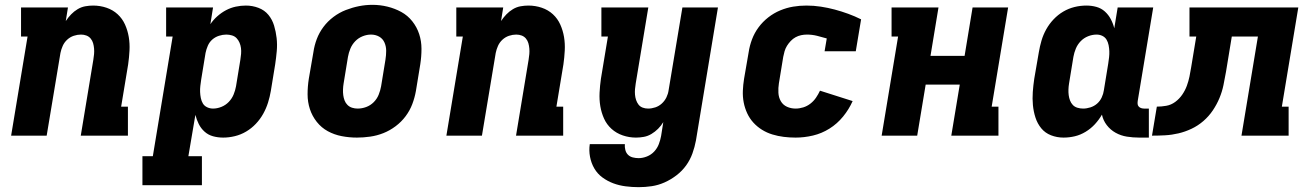

<svg xmlns="http://www.w3.org/2000/svg" viewBox="-20 -561 5440 794"><path d="M26 0 94 -410H67V-530H261L252 -474Q262 -489 274 -501.5Q286 -514 301 -523Q316 -532 332.5 -535Q349 -538 365 -538Q394 -538 420.5 -529Q447 -520 466.5 -502Q486 -484 497 -459.5Q508 -435 512.5 -408Q517 -381 515.5 -352Q514 -323 510 -295L481 -120H509V0H314L366 -314Q368 -326 369 -337.5Q370 -349 369 -360.5Q368 -372 365 -382.5Q362 -393 355 -401.5Q348 -410 337.5 -414Q327 -418 315 -418Q300 -418 285 -413Q270 -408 258 -397Q246 -386 239.5 -371.5Q233 -357 230 -342L173 0Z M569 205V85H612L694 -410H667V-530H861L850 -461Q862 -479 879 -494Q896 -509 915 -519Q934 -529 955 -533.5Q976 -538 997 -538Q1024 -538 1049 -528.5Q1074 -519 1090 -499.5Q1106 -480 1113.5 -455Q1121 -430 1124 -403.5Q1127 -377 1124.5 -349.5Q1122 -322 1118 -295L1100 -185Q1096 -161 1088.5 -137Q1081 -113 1068.5 -90.5Q1056 -68 1038 -49Q1020 -30 998 -17Q976 -4 951.5 2Q927 8 903 8Q881 8 861 2.5Q841 -3 826 -16.5Q811 -30 802 -48Q793 -66 788 -86L759 85H815V205ZM861 -112Q878 -112 895.5 -119Q913 -126 926 -139.5Q939 -153 946 -170Q953 -187 956 -204L974 -314Q976 -326 977 -338.5Q978 -351 976.5 -362.5Q975 -374 970.5 -384.5Q966 -395 958.5 -403Q951 -411 939.5 -414.5Q928 -418 916 -418Q901 -418 885.5 -413Q870 -408 858 -397.5Q846 -387 839.5 -372Q833 -357 830 -342L812 -232Q810 -219 808.5 -206Q807 -193 807.5 -180.5Q808 -168 810.5 -155.5Q813 -143 819 -133Q825 -123 836.5 -117.5Q848 -112 861 -112Z M1456 8Q1424 8 1393 2Q1362 -4 1335.5 -18.5Q1309 -33 1290 -57Q1271 -81 1261.5 -110Q1252 -139 1252 -171Q1252 -203 1257 -235L1276 -345Q1280 -373 1290 -399.5Q1300 -426 1317.5 -449.5Q1335 -473 1359 -491Q1383 -509 1410 -519.5Q1437 -530 1464.5 -535.5Q1492 -541 1520 -541Q1552 -541 1582.5 -533.5Q1613 -526 1639.5 -511.5Q1666 -497 1685 -473Q1704 -449 1713.5 -420Q1723 -391 1723 -359Q1723 -327 1718 -295L1700 -185Q1695 -157 1685 -130.5Q1675 -104 1657.5 -80.5Q1640 -57 1616 -39Q1592 -21 1565.5 -10.5Q1539 0 1511 4Q1483 8 1456 8ZM1459 -112Q1477 -112 1494.5 -118.5Q1512 -125 1525.5 -138.5Q1539 -152 1546 -169.5Q1553 -187 1556 -204L1574 -314Q1577 -333 1577 -351Q1577 -369 1570 -385Q1563 -401 1548 -409.5Q1533 -418 1514 -418Q1497 -418 1479.5 -411Q1462 -404 1449 -390.5Q1436 -377 1429 -360Q1422 -343 1419 -326L1401 -216Q1399 -204 1398.5 -191.5Q1398 -179 1399.5 -167.5Q1401 -156 1405 -145.5Q1409 -135 1417 -127Q1425 -119 1436 -115.5Q1447 -112 1459 -112Z M1826 0 1894 -410H1867V-530H2061L2052 -474Q2062 -489 2074 -501.5Q2086 -514 2101 -523Q2116 -532 2132.5 -535Q2149 -538 2165 -538Q2194 -538 2220.5 -529Q2247 -520 2266.5 -502Q2286 -484 2297 -459.5Q2308 -435 2312.5 -408Q2317 -381 2315.5 -352Q2314 -323 2310 -295L2281 -120H2309V0H2114L2166 -314Q2168 -326 2169 -337.5Q2170 -349 2169 -360.5Q2168 -372 2165 -382.5Q2162 -393 2155 -401.5Q2148 -410 2137.5 -414Q2127 -418 2115 -418Q2100 -418 2085 -413Q2070 -408 2058 -397Q2046 -386 2039.5 -371.5Q2033 -357 2030 -342L1973 0Z M2621 213Q2594 213 2567 209.5Q2540 206 2516 197Q2492 188 2471.5 173Q2451 158 2438 136Q2425 114 2420 87.5Q2415 61 2419 35H2564Q2563 47 2566 59Q2569 71 2577 79Q2585 87 2597 90Q2609 93 2621 93Q2638 93 2655.5 86Q2673 79 2685.5 65.5Q2698 52 2704.5 35Q2711 18 2714 1L2723 -56Q2714 -41 2701.5 -28.5Q2689 -16 2674 -7Q2659 2 2642.5 5Q2626 8 2610 8Q2582 8 2555.5 -1Q2529 -10 2509 -28Q2489 -46 2478 -70.5Q2467 -95 2462.5 -122Q2458 -149 2459.5 -178Q2461 -207 2465 -235L2494 -410H2467V-530H2661L2609 -216Q2607 -204 2606 -192.5Q2605 -181 2606 -169.5Q2607 -158 2610.5 -147.5Q2614 -137 2620.5 -128.5Q2627 -120 2637.5 -116Q2648 -112 2660 -112Q2675 -112 2690 -117Q2705 -122 2717 -133Q2729 -144 2736 -158.5Q2743 -173 2745 -188L2802 -530H2949L2858 20Q2853 47 2843.5 73.5Q2834 100 2817.5 123Q2801 146 2777.5 164Q2754 182 2728 193.5Q2702 205 2675 209Q2648 213 2621 213Z M3270 8Q3245 8 3221 5Q3197 2 3174 -5Q3151 -12 3131 -24.5Q3111 -37 3095.5 -54Q3080 -71 3070 -92.5Q3060 -114 3055.5 -137.5Q3051 -161 3052 -185.5Q3053 -210 3057 -235L3076 -345Q3080 -372 3090 -398.5Q3100 -425 3117 -448Q3134 -471 3157 -489Q3180 -507 3206.5 -518Q3233 -529 3260 -533.5Q3287 -538 3315 -538Q3345 -538 3374.5 -533.5Q3404 -529 3432 -521.5Q3460 -514 3487.5 -504Q3515 -494 3541 -481L3519 -349H3390L3399 -402Q3379 -408 3358.5 -413Q3338 -418 3317 -418Q3305 -418 3293 -415.5Q3281 -413 3270 -407Q3259 -401 3250 -391.5Q3241 -382 3234.5 -371.5Q3228 -361 3224.5 -349Q3221 -337 3219 -326L3201 -216Q3198 -197 3199 -177.5Q3200 -158 3209 -142.5Q3218 -127 3234.5 -119.5Q3251 -112 3270 -112Q3286 -112 3302 -117Q3318 -122 3331.5 -132.5Q3345 -143 3354.5 -157Q3364 -171 3371 -186L3506 -143Q3491 -109 3466.5 -79Q3442 -49 3410 -29Q3378 -9 3342 -0.5Q3306 8 3270 8Z M3626 0 3694 -410H3667V-530H3861L3828 -330H3969L4002 -530H4149L4081 -120H4109V0H3914L3949 -211H3808L3773 0Z M4378 8Q4351 8 4326.5 -1.5Q4302 -11 4286 -30.5Q4270 -50 4262 -75Q4254 -100 4251.5 -126.5Q4249 -153 4251 -180.5Q4253 -208 4257 -235L4276 -345Q4280 -369 4287 -393Q4294 -417 4306.5 -439.5Q4319 -462 4337 -481Q4355 -500 4377 -513Q4399 -526 4423.5 -532Q4448 -538 4473 -538Q4494 -538 4514 -532.5Q4534 -527 4549 -513.5Q4564 -500 4573.5 -482Q4583 -464 4588 -444L4602 -530H4749L4685 -144Q4684 -137 4684.5 -131Q4685 -125 4689 -120.5Q4693 -116 4699 -114Q4705 -112 4711 -112H4731V8H4691Q4665 8 4640 4Q4615 0 4593.5 -12Q4572 -24 4557 -43.5Q4542 -63 4537 -87Q4525 -66 4508 -47.5Q4491 -29 4469.5 -16Q4448 -3 4425 2.5Q4402 8 4378 8ZM4459 -112Q4474 -112 4489.5 -117Q4505 -122 4517 -132.5Q4529 -143 4536 -158Q4543 -173 4545 -188L4563 -298Q4565 -311 4566.5 -324Q4568 -337 4567.5 -349.5Q4567 -362 4564.5 -374.5Q4562 -387 4556 -397Q4550 -407 4539 -412.5Q4528 -418 4515 -418Q4497 -418 4479.5 -411Q4462 -404 4449 -390.5Q4436 -377 4429 -360Q4422 -343 4419 -326L4401 -216Q4399 -204 4398.5 -191.5Q4398 -179 4399.5 -167.5Q4401 -156 4405 -145.5Q4409 -135 4416.5 -127Q4424 -119 4435.5 -115.5Q4447 -112 4459 -112Z M4744 0 4764 -120Q4783 -120 4803 -123.5Q4823 -127 4840 -139.5Q4857 -152 4869 -169.5Q4881 -187 4888 -206Q4895 -225 4899 -244.5Q4903 -264 4906 -283L4927 -410H4899V-530H5349L5281 -120H5309V0H5114L5182 -410H5074L5050 -264Q5045 -236 5039.5 -209Q5034 -182 5023 -155.5Q5012 -129 4995.5 -104.5Q4979 -80 4956.5 -60.5Q4934 -41 4907.5 -28.5Q4881 -16 4853.5 -9.5Q4826 -3 4798.5 -1.5Q4771 0 4744 0Z"/></svg>

Font: Iosevka Curly Slab HvEx
Style: Italic
Weight: 900
Width: 7
Italic angle: -9°
Monospace: yes
Designer: Belleve Invis
Foundry: Belleve Invis
Version: Version 11.1.0; ttfautohint (v1.8.3)